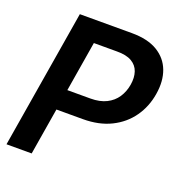

<svg xmlns="http://www.w3.org/2000/svg" viewBox="-131 -838 884 948"><g transform="rotate(20 310.5 -364.0)"><path d="M7.3 0 127.9 -727.5H401.4Q484.9 -727.5 536.6 -696.3Q588.4 -665 608.6 -610.6Q628.9 -556.2 617.2 -486.3Q606 -416.5 567.4 -362.1Q528.8 -307.6 466.1 -276.6Q403.3 -245.6 319.3 -245.6H138.2L156.2 -354H319.3Q368.7 -354 402.8 -371.1Q437 -388.2 456.8 -418.2Q476.6 -448.2 482.9 -486.3Q489.3 -525.4 479.2 -554.9Q469.2 -584.5 440.7 -601.1Q412.1 -617.7 362.8 -617.2H241.7L139.6 0Z"/></g></svg>

Font: Inter Tight SemiBold
Style: Italic
Weight: 600
Italic angle: -9.39999°
Designer: Rasmus Andersson
Foundry: rsms
Version: Version 3.004